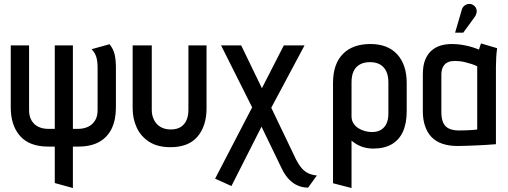

<svg xmlns="http://www.w3.org/2000/svg" viewBox="-20 -729 2553 964"><path d="M530 -507 440 -482Q457 -464 463.5 -443Q470 -422 470 -388V-175Q470 -143 456 -122Q442 -101 420 -91.5Q398 -82 372 -82H346V-501H255V-82H222Q194 -82 172.5 -92.5Q151 -103 138.5 -124Q126 -145 126 -175V-501H34V-190Q34 -99 81 -46Q128 7 222 7H255V190L346 215V7H372Q437 7 479 -17Q521 -41 541.5 -85Q562 -129 562 -190V-388Q562 -426 556 -454Q550 -482 530 -507Z M1017 -185V-501H926V-176Q926 -148 916.5 -126Q907 -104 887.5 -91.5Q868 -79 837 -79Q807 -79 785.5 -92Q764 -105 753 -127.5Q742 -150 742 -176V-501H646V-185Q646 -133 666.5 -88.5Q687 -44 729 -17Q771 10 836 10Q927 10 972 -43.5Q1017 -97 1017 -185Z M1467 73 1342 -188 1509 -501H1405L1295 -286L1191 -501H1090L1246 -190L1060 168L1142 205L1293 -93L1395 118Q1411 151 1431.5 172Q1452 193 1476 203Q1500 213 1527 213L1571 152Q1547 150 1528 141Q1509 132 1494.5 115Q1480 98 1467 73Z M2022 -171V-312Q2022 -404 1974.5 -456Q1927 -508 1840 -508Q1750 -508 1701 -457.5Q1652 -407 1652 -312V191L1745 215V-23Q1754 -15 1766 -7.5Q1778 0 1791.5 5.5Q1805 11 1821 14Q1837 17 1853 17Q1909 17 1946.5 -4.5Q1984 -26 2003 -68Q2022 -110 2022 -171ZM1930 -316V-158Q1930 -129 1920.5 -108.5Q1911 -88 1892.5 -77Q1874 -66 1847 -66Q1830 -66 1812 -71Q1794 -76 1779 -85.5Q1764 -95 1754.5 -110Q1745 -125 1745 -145V-316Q1745 -349 1755.5 -371.5Q1766 -394 1787 -405.5Q1808 -417 1838 -417Q1868 -417 1888.5 -405Q1909 -393 1919.5 -370.5Q1930 -348 1930 -316Z M2476 -487 2395 -511Q2391 -501 2388 -490.5Q2385 -480 2385 -480Q2371 -486 2350 -492.5Q2329 -499 2303 -503.5Q2277 -508 2248 -508Q2219 -508 2193 -500.5Q2167 -493 2146.5 -475Q2126 -457 2114.5 -428Q2103 -399 2103 -355V-170Q2103 -128 2114.5 -95Q2126 -62 2147.5 -40Q2169 -18 2202 -7Q2235 4 2278 4Q2297 4 2322.5 3Q2348 2 2374 1Q2400 0 2421.5 -1.5Q2443 -3 2456.5 -4Q2470 -5 2470 -5V-393Q2470 -417 2471.5 -441.5Q2473 -466 2476 -487ZM2196 -167V-352Q2196 -377 2203.5 -391.5Q2211 -406 2222 -413Q2233 -420 2245 -421.5Q2257 -423 2266 -423Q2276 -423 2289.5 -421.5Q2303 -420 2318 -416Q2333 -412 2348 -407.5Q2363 -403 2376 -396V-79Q2370 -78 2360 -77Q2350 -76 2338 -75.5Q2326 -75 2312 -74.5Q2298 -74 2284 -74Q2255 -74 2235 -83Q2215 -92 2205.5 -112.5Q2196 -133 2196 -167ZM2362 -642Q2370 -652 2372.5 -664Q2375 -676 2370.5 -687Q2366 -698 2355 -704Q2344 -711 2331.5 -709Q2319 -707 2310 -699Q2301 -691 2298 -678L2265 -565H2306Z"/></svg>

Font: Advent Pro SemiBold
Style: Regular
Weight: 600
Designer: VivaRado, Andreas Kalpakidis
Foundry: VivaRado, Andreas Kalpakidis
Version: Version 3.000